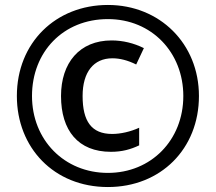

<svg xmlns="http://www.w3.org/2000/svg" viewBox="-20 -744 870 774"><path d="M415 10C628 10 782 -144 782 -357C782 -568 624 -724 415 -724C205 -724 48 -572 48 -357C48 -149 197 10 415 10ZM415 -47C239 -47 109 -180 109 -357C109 -535 235 -667 415 -667C592 -667 719 -532 719 -357C719 -179 589 -47 415 -47ZM427 -132C473 -132 507 -142 541 -158V-229C506 -213 466 -204 432 -204C349 -204 313 -255 313 -357C313 -453 357 -509 433 -509C463 -509 495 -501 529 -484L560 -550C520 -570 475 -581 430 -581C300 -581 226 -490 226 -357C226 -218 295 -132 427 -132Z"/></svg>

Font: Noto Sans Devanagari SemiCondensed Medium
Style: Regular
Weight: 500
Width: 4
Designer: Jelle Bosma - Monotype Design Team
Foundry: Monotype Imaging Inc.
Version: Version 2.004